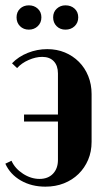

<svg xmlns="http://www.w3.org/2000/svg" viewBox="-20 -689 393 719"><path d="M323 -158Q323 -121 310 -90.5Q297 -60 274 -37.5Q251 -15 219.5 -2.5Q188 10 150 10Q98 10 58 -13Q18 -36 0 -76L23 -87Q36 -58 66 -38.5Q96 -19 128 -19Q160 -19 178.5 -38.5Q197 -58 197 -90V-234H70V-260H197V-414Q197 -443 181.5 -459.5Q166 -476 138 -476Q114 -476 87.5 -464.5Q61 -453 44 -434L25 -452Q49 -477 84 -491Q119 -505 157 -505Q193 -505 223 -492.5Q253 -480 275.5 -457.5Q298 -435 310.5 -404Q323 -373 323 -337ZM42 -624Q42 -644 55 -656.5Q68 -669 88 -669Q108 -669 121.5 -656.5Q135 -644 135 -624Q135 -604 121.5 -591Q108 -578 88 -578Q68 -578 55 -591Q42 -604 42 -624ZM179 -624Q179 -644 192.5 -656.5Q206 -669 225 -669Q246 -669 259.5 -656.5Q273 -644 273 -624Q273 -604 259.5 -591Q246 -578 225 -578Q205 -578 192 -591Q179 -604 179 -624Z"/></svg>

Font: Moniqa Black Heading
Style: Regular
Weight: 900
Designer: Rajesh Rajput
Foundry: Rajesh Rajput
Version: Version 1.000